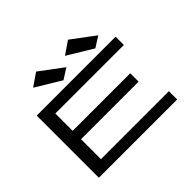

<svg xmlns="http://www.w3.org/2000/svg" viewBox="-182 -1106 1363 1363"><g transform="rotate(-45 500.0 -424.0)"><path d="M104 0V-624H896V-541H208V-367H786V-283H208V-83H890V0ZM416 -667 226 -782 322 -848 496 -718ZM736 -667 546 -782 642 -848 816 -718Z"/></g></svg>

Font: Inconsolata UltraExpanded Medium
Style: Regular
Weight: 500
Width: 9
Monospace: yes
Designer: Raph Levien, Cyreal, Brenton Simpson
Foundry: Raph Levien, Cyreal, Google
Version: Version 3.001; ttfautohint (v1.8.2.53-6de2)